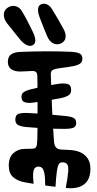

<svg xmlns="http://www.w3.org/2000/svg" viewBox="-26 -986 520 1028"><path d="M320 -296Q267.5 -296 215.8 -298.8Q164 -301.5 113 -306Q87.5 -308.5 71.8 -316.2Q56 -324 56 -345Q56 -371.5 75 -377Q94 -382.5 123 -381Q171 -379 227.8 -374Q284.5 -369 324 -365Q353.5 -362 367.8 -354.8Q382 -347.5 382 -328Q382 -308 366.5 -302Q351 -296 320 -296ZM296 -460Q258.5 -452.5 221.5 -446.5Q184.5 -440.5 147 -436Q122.5 -433 105.8 -439Q89 -445 89 -468Q89 -484.5 102 -493.2Q115 -502 136 -507Q171.5 -516 207.2 -523Q243 -530 278 -536Q315.5 -542 335.2 -536.5Q355 -531 355 -504Q355 -484 339.8 -474.8Q324.5 -465.5 296 -460ZM127 -493Q138.5 -493 144.2 -486.8Q150 -480.5 150 -472Q150 -456.5 143.2 -449.8Q136.5 -443 126 -443Q112.5 -443 106.2 -450Q100 -457 100 -468Q100 -480 106.8 -486.5Q113.5 -493 127 -493ZM21 -99Q21 -144 45.8 -166.2Q70.5 -188.5 107 -189Q120.5 -189 130.5 -189.2Q140.5 -189.5 150 -190Q163 -191 167.8 -199.8Q172.5 -208.5 173 -227Q173.5 -234.5 173.8 -243.5Q174 -252.5 174 -262.5Q174.5 -269 174.5 -275.8Q174.5 -282.5 174.5 -289Q175 -295.5 175 -302Q175 -308.5 175 -315Q175 -321.5 175 -343.5Q175 -365.5 175 -395Q175 -398.5 175 -401.8Q175 -405 175 -408.5Q175 -412 175 -415.5Q175 -420.5 175 -425.2Q175 -430 175 -435Q175 -478 174.8 -518.8Q174.5 -559.5 174 -578Q173.5 -594 167.2 -600Q161 -606 146 -606Q133.5 -606 116.5 -604.5Q99.5 -603 82 -603Q51.5 -603 33.8 -615.8Q16 -628.5 16 -656Q17 -684 33.8 -695.2Q50.5 -706.5 81 -708Q149.5 -711 217.8 -711.2Q286 -711.5 348 -709Q384 -707.5 399.5 -700Q415 -692.5 415 -672Q415 -652.5 400.8 -644Q386.5 -635.5 361 -631Q335.5 -626 314 -623.8Q292.5 -621.5 272 -617Q258.5 -614 252.2 -608.2Q246 -602.5 246 -588Q248.5 -499 252.5 -409.2Q256.5 -319.5 263 -230Q264.5 -207.5 273.8 -196.8Q283 -186 304 -185Q314.5 -184.5 325.5 -184.2Q336.5 -184 347 -183Q402 -180 430.5 -153Q459 -126 458 -81Q458 -43 442.8 -19.2Q427.5 4.5 399.5 14.5Q371.5 24.5 334 21Q332 21 330.2 20.5Q328.5 20 326 20Q337 -37 339.2 -66.5Q341.5 -96 333.8 -106.5Q326 -117 307 -117Q295.5 -117 289 -107.2Q282.5 -97.5 278.5 -69.2Q274.5 -41 271 14Q257.5 12.5 244 10.8Q230.5 9 216 7Q216 -36.5 211.5 -58.2Q207 -80 199 -87Q191 -94 180 -94Q169 -94 161.5 -87Q154 -80 151.8 -60.2Q149.5 -40.5 154 -2Q142 -3.5 130 -5.8Q118 -8 106 -10Q68 -17 44.5 -37.5Q21 -58 21 -99ZM135 -740.5Q123 -740.5 110.2 -748.5Q97.5 -756.5 86 -769Q67.5 -791 48 -816Q28.5 -841 12 -861Q-5.5 -883.5 -5.5 -906.5Q-5.5 -928.5 10.5 -941.5Q26.5 -954.5 45.5 -954.5Q58.5 -954.5 71 -947.2Q83.5 -940 92 -925Q106.5 -901 121 -873.2Q135.5 -845.5 149 -817Q156 -803 159.5 -791Q163 -779 163 -769.5Q163 -755.5 154.8 -748Q146.5 -740.5 135 -740.5ZM280 -749Q264.5 -749 250.5 -759.2Q236.5 -769.5 227 -791Q219 -810.5 208.2 -836.5Q197.5 -862.5 187 -891Q182.5 -902.5 180 -913.2Q177.5 -924 177.5 -933Q177.5 -950 186.5 -958Q195.5 -966 209 -966Q222.5 -966 234.5 -957.2Q246.5 -948.5 255 -933Q270 -909 285.5 -882.2Q301 -855.5 316 -827Q320.5 -818.5 323 -809.8Q325.5 -801 325.5 -792.5Q325.5 -772 311.5 -760.5Q297.5 -749 280 -749Z"/></svg>

Font: Kablammo
Style: Regular
Weight: 400
Designer: Travis Kochel, Lizy Gershenzon, Daria Petrova, Ethan Cohen
Foundry: Vectro Type Foundry
Version: Version 1.002